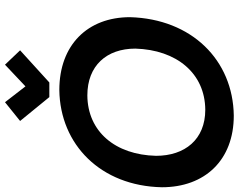

<svg xmlns="http://www.w3.org/2000/svg" viewBox="-116 -854 979 788"><g transform="rotate(-90 374.0 -459.5)"><path d="M272 -867 370 -747H430L562 -867L503 -929L414 -845L349 -929ZM318 -107C196 -107 129 -191 129 -309C133 -477 229 -590 377 -591C499 -591 569 -512 569 -394C564 -225 468 -108 318 -107ZM0 -285C0 -109 111 10 294 10C522 7 691 -163 698 -416C698 -590 584 -706 399 -706C175 -703 5 -536 0 -285Z"/></g></svg>

Font: Cantarell
Style: BoldOblique
Weight: 700
Italic angle: -8°
Designer: Dave Crossland
Version: Version 0.024